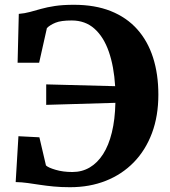

<svg xmlns="http://www.w3.org/2000/svg" viewBox="-20 -771 710 802"><path d="M272.5 11Q235 11 204 8Q173 5 146.8 1Q120.5 -3 95.8 -6.5Q71 -10 45.5 -10.5L57 -202L144.5 -197.5L172 -80Q181 -71 212 -61.8Q243 -52.5 282.5 -52.5Q322.5 -52.5 354.8 -71.5Q387 -90.5 410.5 -127Q434 -163.5 447.2 -217.5Q460.5 -271.5 462 -341.5L173 -333V-418.5L461 -411Q456 -493.5 434.5 -555.2Q413 -617 374.5 -651.2Q336 -685.5 279.5 -685.5Q234.5 -685.5 212 -676.2Q189.5 -667 176 -654L143.5 -509H53.5L58.5 -713Q83 -715 105 -721Q127 -727 151.8 -734Q176.5 -741 209.5 -746Q242.5 -751 289 -751Q376.5 -751 442.5 -724.8Q508.5 -698.5 552.8 -649.2Q597 -600 619.2 -530.8Q641.5 -461.5 641.5 -375.5Q641.5 -286.5 614.8 -215Q588 -143.5 538.8 -93Q489.5 -42.5 422 -15.8Q354.5 11 272.5 11Z"/></svg>

Font: Merriweather 28pt ExtraBold
Style: Regular
Weight: 800
Version: Version 2.100